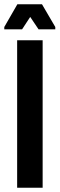

<svg xmlns="http://www.w3.org/2000/svg" viewBox="-47 -876 278 896"><path d="M33 0V-688H152V0ZM-27 -739V-750L34 -856H149L211 -750V-739H133L94 -797L56 -739Z"/></svg>

Font: Saira UltraCondensed ExtraBold
Style: Regular
Weight: 800
Width: 1
Designer: Hector Gatti with collaboration of the Omnibus-Type team
Foundry: Omnibus-Type
Version: Version 1.101